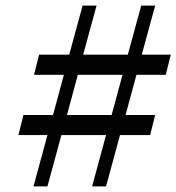

<svg xmlns="http://www.w3.org/2000/svg" viewBox="-20 -668 632 688"><path d="M220 -256H380L419 -400H259ZM100 0 150 -184H46L64 -256H170L209 -400H102L120 -472H228L276 -648H326L278 -472H438L486 -648H536L488 -472H592L574 -400H469L430 -256H536L518 -184H410L360 0H310L360 -184H200L150 0Z"/></svg>

Font: Source Serif 4 Caption
Style: Italic
Weight: 400
Italic angle: -12°
Designer: Frank Grießhammer
Foundry: Adobe Systems Incorporated
Version: Version 4.004;hotconv 1.0.117;makeotfexe 2.5.65602